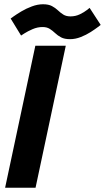

<svg xmlns="http://www.w3.org/2000/svg" viewBox="-20 -882 493 902"><path d="M4 0 146 -667H289L147 0ZM30 -795Q30 -795 44 -805Q58 -815 80.5 -828.5Q103 -842 130 -852Q157 -862 182 -862Q208 -862 224 -853.5Q240 -845 252 -833.5Q264 -822 277.5 -813.5Q291 -805 311 -805Q335 -805 355.5 -815Q376 -825 388.5 -835Q401 -845 401 -845L453 -765Q453 -765 440 -755Q427 -745 406 -731.5Q385 -718 359.5 -708Q334 -698 309 -698Q283 -698 267 -706.5Q251 -715 239 -726.5Q227 -738 213.5 -746.5Q200 -755 180 -755Q156 -755 133 -745Q110 -735 94.5 -725Q79 -715 79 -715Z"/></svg>

Font: Epunda Sans
Style: Bold Italic
Weight: 700
Italic angle: -12.0243°
Designer: Simon Atzbach
Foundry: typofactur
Version: Version 2.204; ttfautohint (v1.8.4.7-5d5b)